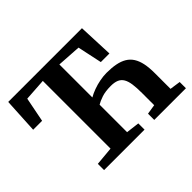

<svg xmlns="http://www.w3.org/2000/svg" viewBox="-157 -987 1230 1230"><g transform="rotate(-45 458.5 -371.5)"><path d="M159.5 0V-56.5L286 -68V-681.5L135 -671.5L102 -504H21L34 -743H702L712 -504H634L598.5 -670.5L435.5 -681V-382Q458.5 -395.5 488 -406.2Q517.5 -417 549.5 -423.2Q581.5 -429.5 611 -429.5Q657.5 -429.5 693.2 -422.5Q729 -415.5 754.8 -400Q780.5 -384.5 796.8 -359Q813 -333.5 820.8 -296.8Q828.5 -260 828.5 -210V-67L901 -56.5V0H614V-56.5L680.5 -67V-177Q680.5 -225.5 675.8 -258.8Q671 -292 659 -312.2Q647 -332.5 625.5 -341.8Q604 -351 571 -351Q521.5 -351 488.2 -339.8Q455 -328.5 435.5 -316.5V-67.5L526 -56.5V0Z"/></g></svg>

Font: Merriweather 28pt
Style: Bold
Weight: 700
Version: Version 2.100